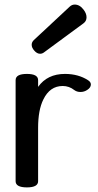

<svg xmlns="http://www.w3.org/2000/svg" viewBox="-20 -814 433 846"><path d="M156.7 -577.1Q142.6 -577.1 130.4 -591.8Q119.6 -604 119.6 -616.7Q119.6 -628.4 129.4 -637.7L287.1 -784.7Q296.9 -793.9 309.1 -793.9Q331.5 -793.9 348.6 -771Q361.3 -754.4 361.3 -737.8Q361.3 -721.2 348.1 -711.4L174.3 -583.5Q166 -577.1 156.7 -577.1ZM98.6 11.7Q48.8 11.7 48.8 -15.6V-460.9Q48.8 -488.3 98.6 -488.3Q147.9 -488.3 147.9 -460.9V-431.2Q188.5 -488.3 266.1 -488.3Q325.2 -488.3 368.2 -460.4Q380.4 -452.6 380.4 -441.9Q380.4 -428.2 364.7 -418Q351.1 -408.7 334.5 -408.7Q318.8 -408.7 307.6 -417Q284.7 -435.1 256.3 -435.1Q199.7 -435.1 170.9 -375.5Q147.9 -329.1 147.9 -250.5V-15.6Q147.9 11.7 98.6 11.7Z"/></svg>

Font: Gayathri
Style: Bold
Weight: 700
Designer: Binoy Dominic <binoy.domenic@gmail.com>
Foundry: SMC
Version: Version 1.000